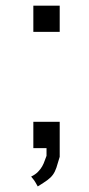

<svg xmlns="http://www.w3.org/2000/svg" viewBox="-20 -527 318 683"><path d="M192.4 -413.6H98.6V-506.8H192.4ZM192.4 30.8Q185.5 54.7 180.7 69.3Q175.8 84 168.2 94.5Q160.6 105 148.2 114Q135.7 123 114.3 136.2Q109.4 127.4 106.7 122.8Q104 118.2 101.8 115Q99.6 111.8 97.2 109.1Q94.7 106.4 90.8 101.1Q106 93.8 115.2 84.2Q124.5 74.7 130.1 64.7Q135.7 54.7 138.9 44.9Q142.1 35.2 145.5 27.3V0H98.6V-93.8H192.4Z"/></svg>

Font: Defago Noto Sans
Style: Regular
Weight: 400
Designer: John M. Durdin
Foundry: Lao IT Dev Co., Ltd.
Version: Version 1.000 2007 initial release